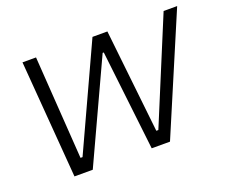

<svg xmlns="http://www.w3.org/2000/svg" viewBox="-92 -659 940 799"><g transform="rotate(-20 378.5 -260.0)"><path d="M113 0H194L399 -443H404L455 0H536L757 -520H697L507 -62H498L448 -520H382L172 -64H163L132 -520H72Z"/></g></svg>

Font: Fixel Text 20240404 Light
Style: Italic
Weight: 300
Width: 4
Italic angle: -10°
Designer: AlfaBravo + MacPaw
Foundry: Kyrylo Tkachov, Marchela Mozhyna, Serhii Makarenko, Maria Weinstein, Zakhar Kryvoshyya
Version: Version 1.211;Glyphs 3.2 (3225)